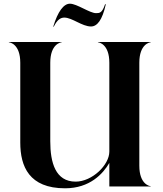

<svg xmlns="http://www.w3.org/2000/svg" viewBox="-20 -1007 878 1037"><path d="M570.5 -668V-188C570.5 -116 477.5 -26 388.5 -26C279.5 -26 251.5 -129 251.5 -244V-668C251.5 -769 307.5 -778.5 313 -778.5V-780H28V-778.5C33.5 -778.5 89.5 -769 89.5 -668V-237C89.5 -108 137.5 10 331.5 10C465 10 536.5 -68.5 570.5 -127V0H794V-1.5C788.5 -1.5 732.5 -11 732.5 -112V-668C732.5 -769 788.5 -778.5 794 -778.5V-780H509V-778.5C514.5 -778.5 570.5 -769 570.5 -668ZM267.5 -863H270.5C289.5 -902 308.5 -912 327.5 -912C369.5 -912 423.5 -864 471.5 -864C504.5 -864 532.5 -898 551.5 -984H547.5C531.5 -936 517.5 -936 498.5 -936C464.5 -936 395.5 -987 357.5 -987C324.5 -987 292.5 -946 267.5 -863Z"/></svg>

Font: Beautique Display Medium
Style: Bold
Weight: 900
Designer: Nhat-Quang Ngo
Version: Version 1.100;Glyphs 3.2.3 (3260)